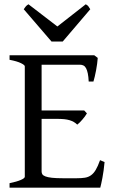

<svg xmlns="http://www.w3.org/2000/svg" viewBox="-20 -872 536 892"><path d="M465.8 -119.1Q461.9 -77.1 455.8 -45.7Q449.7 -14.2 445.8 0H24.4V-21Q57.6 -27.8 76.4 -35.9Q95.2 -43.9 95.2 -50.8V-564Q95.2 -569.8 77.4 -578.6Q59.6 -587.4 24.4 -594.2V-615.2H418L434.1 -603Q433.1 -590.3 431.2 -575.2Q429.2 -560.1 426.3 -544.9Q423.3 -529.8 420.2 -516.1Q417 -502.4 414.1 -493.2H392.1Q391.1 -515.6 387.9 -530.8Q384.8 -545.9 379.9 -554.9Q375 -564 367.9 -567.6Q360.8 -571.3 352.1 -571.3H173.3V-358.9H371.1L383.8 -345.2Q379.9 -338.4 374.3 -330.8Q368.7 -323.2 362.5 -316.2Q356.4 -309.1 350.3 -303Q344.2 -296.9 338.9 -293Q331.5 -300.3 323 -305.2Q314.5 -310.1 303.5 -313.5Q292.5 -316.9 277.6 -318.4Q262.7 -319.8 242.2 -319.8H173.3V-75.2Q173.3 -67.9 176.8 -62.3Q180.2 -56.6 190.9 -52.5Q201.7 -48.3 221.2 -46.1Q240.7 -43.9 272.9 -43.9H335.9Q358.4 -43.9 374.3 -46.4Q390.1 -48.8 402.3 -57.4Q414.6 -65.9 424.6 -82.5Q434.6 -99.1 444.8 -127.9L465.8 -119.1ZM271.5 -679.2H219.2L90.3 -829.1Q93.8 -834 96.2 -837.4Q98.6 -840.8 100.8 -843.3Q103 -845.7 105.7 -847.7Q108.4 -849.6 112.3 -852.1L246.6 -749L378.4 -852.1Q386.7 -847.7 390.1 -843.3Q393.6 -838.9 399.4 -829.1Z"/></svg>

Font: Gentium
Style: Regular
Weight: 400
Designer: J. Victor Gaultney
Version: Version 1.03; 2011; OFL 1.1 release